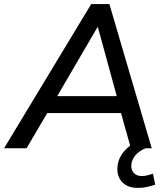

<svg xmlns="http://www.w3.org/2000/svg" viewBox="-50 -725 812 939"><path d="M-30 0 396 -705H485L692 0H590L542 -172H181L80 0ZM426 -591 230 -255H521L429 -591ZM625 194Q577 194 550.5 168.5Q524 143 524 102Q524 55 555 17.5Q586 -20 634 -39L662 0Q626 15 609 38.5Q592 62 592 86Q592 108 605.5 122Q619 136 644 136Q667 136 698 124L709 178Q689 185 668.5 189.5Q648 194 625 194Z"/></svg>

Font: Mulish SemiBold
Style: Italic
Weight: 600
Italic angle: -9°
Designer: Vernon Adams
Foundry: Vernon Adams
Version: Version 3.603; ttfautohint (v1.8.3)